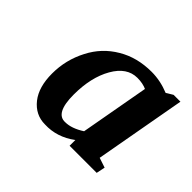

<svg xmlns="http://www.w3.org/2000/svg" viewBox="-83 -767 496 496"><g transform="rotate(45 165.0 -519.5)"><path d="M285 -413 312 -404 307 -380H208V-401Q169 -372 124 -374Q89 -374 66 -403Q44 -431 44 -480Q44 -530 67 -574Q89 -617 130 -641Q170 -665 223 -665Q255 -665 287 -652L290 -654L305 -663H330ZM242 -622 243 -621Q228 -628 208 -628Q170 -628 146 -586Q122 -544 122 -481Q122 -413 157 -415Q180 -415 208 -433Z"/></g></svg>

Font: Libra Serif Modern
Style: Bold Italic
Weight: 700
Italic angle: -12°
Designer: Stefan Peev, Context Ltd
Foundry: Stefan Peev, Context Ltd
Version: Version 1.000